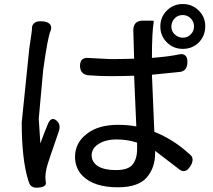

<svg xmlns="http://www.w3.org/2000/svg" viewBox="-20 -836 1040 936"><path d="M648.4 -140.6Q601.6 -156.2 547.9 -156.2Q494.1 -156.2 460 -133.8Q426.8 -112.3 426.8 -79.1Q426.8 -45.9 458 -25.4Q490.2 -6.8 544.9 -6.8Q601.6 -6.8 624 -31.2Q648.4 -58.6 648.4 -110.4ZM676.8 -735.4H724.6Q726.6 -735.4 728 -733.9Q729.5 -732.4 729.5 -731.4Q729.5 -730.5 729.5 -729.5Q720.7 -681.6 720.7 -553.7Q806.6 -560.5 855.5 -571.3Q859.4 -572.3 863.3 -572.3Q877 -572.3 885.3 -563.5Q893.6 -554.7 893.6 -534.2Q893.6 -490.2 857.4 -485.4L720.7 -471.7L732.4 -193.4Q827.1 -155.3 902.3 -85.9Q918.9 -74.2 918.9 -58.1Q918.9 -42 907.2 -24.4Q882.8 12.7 853.5 -10.7L736.3 -100.6V-90.8Q736.3 -17.6 695.3 29.3Q653.3 77.1 554.7 77.1Q438.5 77.1 382.8 21.5Q346.7 -14.6 345.7 -70.3Q345.7 -139.6 403.3 -183.6Q459 -227.5 555.7 -227.5Q602.5 -227.5 644.5 -219.7Q635.7 -436.5 633.8 -466.8Q572.3 -464.8 518.1 -464.8Q463.9 -464.8 416 -468.8Q393.6 -469.7 381.8 -481.4Q370.1 -493.2 370.1 -514.6Q370.1 -553.7 404.3 -553.7Q406.2 -553.7 519.5 -547.9Q572.3 -547.9 633.8 -549.8L629.9 -688.5Q629.9 -711.9 641.6 -723.6Q653.3 -735.4 676.8 -735.4ZM204.1 55.7Q204.1 78.1 158.2 79.1Q139.6 79.1 129.9 68.4Q124 63.5 118.2 44.9Q85.9 -58.6 85.9 -239.3Q85.9 -239.3 123 -601.6Q135.7 -685.5 135.7 -691.4Q135.7 -697.3 135.7 -698.2Q135.7 -712.9 146 -722.7Q156.2 -732.4 177.7 -732.4Q209 -732.4 221.7 -719.7Q229.5 -711.9 229.5 -701.2Q229.5 -692.4 227.5 -688.5Q212.9 -658.2 190.4 -494.1L168.9 -256.8L176.8 -136.7Q197.3 -193.4 213.9 -232.4Q223.6 -255.9 238.3 -255.9Q248 -255.9 259.3 -244.6Q270.5 -233.4 270.5 -216.8Q270.5 -207 266.6 -195.3Q213.9 -44.9 207 -16.6Q201.2 11.7 201.2 27.3L203.1 52.7Q204.1 53.7 204.1 55.7ZM909.2 -668Q909.2 -668.9 910.2 -668.9Q925.8 -683.6 925.8 -707Q925.8 -730.5 909.7 -746.6Q893.6 -762.7 870.6 -762.7Q847.7 -762.7 832 -747.1Q816.4 -731.4 815.4 -707Q815.4 -683.6 831.1 -668.9Q848.6 -652.3 871.6 -652.3Q894.5 -652.3 909.2 -668ZM761.7 -707Q761.7 -752.9 793 -784.2Q825.2 -816.4 871.1 -816.4Q917 -816.4 949.2 -784.2Q980.5 -752.9 980.5 -710Q980.5 -708 980.5 -707Q980.5 -662.1 949.2 -628.9Q917 -597.7 871.1 -597.7Q825.2 -597.7 793.5 -629.4Q761.7 -661.1 761.7 -707Z"/></svg>

Font: TaiwanPearl
Style: Regular
Weight: 400
Version: Version 2.102